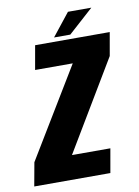

<svg xmlns="http://www.w3.org/2000/svg" viewBox="-113 -768 598 824"><g transform="rotate(-10 186.0 -356.5)"><path d="M-31.2 0H300.5L318.9 -104.6H151.8L152.8 -106.7L385.1 -495.1L402.9 -596.4H77.7L59.2 -491.7H223.6L223.1 -491.4L-12.6 -102.4ZM163.5 -615H234.3L343.3 -713.2H241.4Z"/></g></svg>

Font: Anybody Thin Condensed
Style: Italic
Weight: 100
Width: 3
Italic angle: -10°
Version: Version 1.113;gftools[0.9.25]